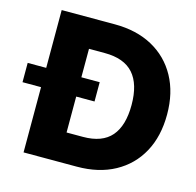

<svg xmlns="http://www.w3.org/2000/svg" viewBox="-155 -838 967 948"><g transform="rotate(15 328.5 -364.0)"><path d="M317.9 0H45.9V-727.5H317.4Q428.7 -727.5 510.5 -682.9Q592.3 -638.2 637.2 -556.4Q682.1 -474.6 682.1 -363.8Q682.1 -252.4 637.7 -170.9Q593.3 -89.4 511.5 -44.7Q429.7 0 317.9 0ZM225.6 -149.9H309.1Q407.2 -149.9 453.9 -203.9Q500.5 -257.8 500.5 -363.8Q500.5 -470.2 452.9 -523.9Q405.3 -577.6 306.2 -577.6H225.6ZM-48.8 -333.5V-432.1H319.3V-333.5Z"/></g></svg>

Font: Inter Display Extra Bold
Style: Regular
Weight: 800
Designer: Rasmus Andersson
Foundry: rsms
Version: Version 4.000;git-4fc901f